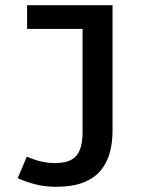

<svg xmlns="http://www.w3.org/2000/svg" viewBox="-20 -511 640 737"><path d="M194 206Q152 206 115.5 196.5Q79 187 48 173L83 90Q112 103 138.5 109Q165 115 189 115Q232 115 255 101.5Q278 88 287.5 61.5Q297 35 297 -3V-400H84V-491H412V-9Q412 36 401.5 75Q391 114 366.5 143.5Q342 173 300 189.5Q258 206 194 206Z"/></svg>

Font: Source Code Pro ExtraLight SemiBold
Style: Regular
Weight: 600
Monospace: yes
Version: Version 1.018;hotconv 1.0.116;makeotfexe 2.5.65601